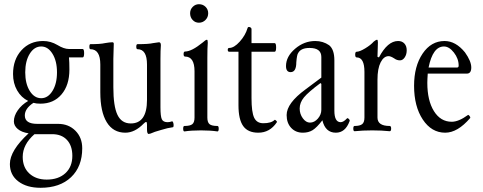

<svg xmlns="http://www.w3.org/2000/svg" viewBox="-20 -620 2297 913"><path d="M172 -127Q152 -127 139 -131Q98 -104 98 -71Q98 -31 157 -31H256Q306 -31 338.5 1.5Q371 34 371 85Q371 172 318 222.5Q265 273 173 273Q107 273 67 242.5Q27 212 27 160Q27 96 116 14Q83 9 64.5 -6.5Q46 -22 46 -43Q46 -69 64.5 -95.5Q83 -122 114 -140Q81 -156 61.5 -190Q42 -224 42 -268Q42 -337 82 -381Q122 -425 185 -425Q221 -425 253 -406Q284 -387 308 -387H373Q380 -387 380 -367Q380 -347 373 -347H308Q310 -326 310 -289Q310 -215 272.5 -171Q235 -127 172 -127ZM176 -153Q208 -153 229.5 -187.5Q251 -222 251 -276Q251 -330 229.5 -364.5Q208 -399 176 -399Q143 -399 121.5 -364.5Q100 -330 100 -276Q100 -222 121.5 -187.5Q143 -153 176 -153ZM202 234Q258 234 291 203.5Q324 173 324 121Q324 73 298.5 45.5Q273 18 228 18H144Q88 67 88 126Q88 176 119.5 205Q151 234 202 234Z M687 17Q679 17 679 -5V-28Q679 -40 675 -40Q671 -40 663 -32Q621 11 576 11Q518 11 487.5 -39Q457 -89 457 -181V-313Q457 -386 410 -386Q405 -386 405 -398Q405 -410 410 -410Q458 -410 479 -415Q502 -419 514 -419Q521 -419 521 -412Q519 -348 519 -340V-205Q519 -115 538.5 -74Q558 -33 602 -33Q679 -33 679 -145V-313Q679 -386 634 -386Q628 -386 628 -398Q628 -410 634 -410Q687 -410 708 -415Q732 -419 736 -419Q745 -419 745 -405Q743 -381 743 -340V-110Q743 -67 749.5 -53Q756 -39 777 -39Q787 -39 798 -43Q802 -43 804 -36Q806 -29 805.5 -22Q805 -15 802 -15Q778 -12 746 -2Q713 7 696 15Q690 17 687 17Z M884 -557Q884 -575 896.5 -587.5Q909 -600 926 -600Q945 -600 957.5 -587.5Q970 -575 970 -557Q970 -538 957 -525Q944 -512 926 -512Q908 -512 896 -525Q884 -538 884 -557ZM857 5Q851 5 851 -8Q851 -21 857 -21Q884 -21 894.5 -29.5Q905 -38 905 -61V-281Q905 -351 860 -351Q853 -351 853 -363Q853 -375 860 -375Q891 -375 944 -418Q958 -431 964 -431Q968 -431 968 -417Q966 -394 966 -345V-61Q966 -38 976.5 -29.5Q987 -21 1014 -21Q1020 -21 1020 -8Q1020 5 1014 5Q981 0 936 0Q889 0 857 5Z M1208 11Q1159 11 1136.5 -20.5Q1114 -52 1114 -119V-374H1070Q1063 -374 1063 -383Q1063 -392 1070 -392Q1093 -392 1120 -422Q1147 -452 1157 -486Q1159 -494 1168 -491Q1176 -488 1176 -481V-415H1286Q1293 -415 1293 -394.5Q1293 -374 1286 -374H1176V-153Q1176 -87 1188.5 -60.5Q1201 -34 1232 -34Q1270 -34 1286 -50Q1287 -51 1290 -49Q1293 -47 1295.5 -44Q1298 -41 1296 -38Q1263 11 1208 11Z M1420 11Q1386 11 1364.5 -12Q1343 -35 1343 -73Q1343 -129 1433 -195L1508 -251V-349Q1508 -392 1452 -392Q1411 -392 1398 -368Q1392 -361 1389 -324Q1389 -277 1362 -277Q1340 -277 1340 -306Q1340 -351 1383 -388Q1426 -425 1479 -425Q1516 -425 1545 -405Q1570 -385 1570 -333V-94Q1570 -39 1600 -39Q1613 -39 1629 -56Q1632 -61 1639 -54Q1645 -48 1642 -43Q1622 11 1577 11Q1527 11 1513 -48Q1486 -13 1466.5 -1Q1447 11 1420 11ZM1454 -37Q1475 -37 1491.5 -56Q1508 -75 1508 -98V-221L1504 -225Q1446 -182 1425.5 -157Q1405 -132 1405 -104Q1405 -78 1420 -57.5Q1435 -37 1454 -37Z M1666 4Q1660 4 1660 -8.5Q1660 -21 1666 -21Q1691 -21 1702 -29.5Q1713 -38 1713 -61V-278Q1713 -347 1676 -347Q1669 -347 1669 -360.5Q1669 -374 1676 -374Q1690 -374 1716.5 -390Q1743 -406 1757 -422Q1768 -431 1773 -431Q1777 -431 1777 -418Q1775 -374 1775 -350L1782 -347Q1823 -425 1873 -425Q1892 -425 1903 -413Q1914 -401 1914 -381Q1914 -361 1904.5 -347Q1895 -333 1882 -333Q1867 -333 1855 -342Q1838 -353 1828 -353Q1805 -353 1790 -323.5Q1775 -294 1775 -241V-61Q1775 -21 1833 -21Q1840 -21 1840 -8.5Q1840 4 1833 4Q1796 0 1750 0Q1705 0 1666 4Z M2097 11Q2032 11 1990.5 -51.5Q1949 -114 1949 -212Q1949 -305 1989.5 -365Q2030 -425 2094 -425Q2147 -425 2191 -371Q2221 -329 2221 -299Q2221 -270 2200 -270H2014Q2012 -242 2012 -226Q2012 -142 2043.5 -91.5Q2075 -41 2128 -41Q2161 -41 2205 -73Q2206 -75 2209.5 -72Q2213 -69 2215 -65Q2217 -61 2216 -59Q2156 11 2097 11ZM2091 -399Q2038 -399 2018 -299H2154Q2161 -299 2161 -308Q2161 -341 2138.5 -370Q2116 -399 2091 -399Z"/></svg>

Font: Junicode Cond Light
Style: Regular
Weight: 300
Width: 3
Designer: Peter S. Baker
Version: Version 2.201